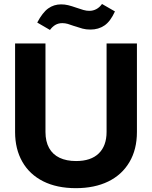

<svg xmlns="http://www.w3.org/2000/svg" viewBox="-20 -951 776 980"><path d="M57 -277.1V-729H212.1V-277.6Q212.1 -228.9 230.6 -195.6Q249 -162.4 284.1 -145.7Q319.1 -129 368.4 -129Q444.1 -129 484.1 -167.9Q524 -206.9 524 -277.6V-729H678.9V-277.1Q678.9 -188.3 640.6 -123.5Q602.4 -58.7 532.4 -24.6Q462.4 9.4 367 9.4Q270.3 9.4 200.5 -25.6Q130.7 -60.7 93.9 -125.5Q57 -190.3 57 -277.1ZM356.6 -818.7Q339.7 -825.1 325.9 -829Q312.1 -832.9 298.4 -832.9Q278 -832.9 262.6 -823.9Q247.1 -814.9 235.1 -798.1L170.1 -835.9Q197 -887.1 226 -907.9Q255 -928.7 291.9 -928.7Q310.6 -928.7 328.3 -924.4Q346 -920 370.6 -911.4Q388.6 -904.9 405.6 -900.1Q422.6 -895.4 436.4 -895.7Q454.9 -895.7 471.4 -904.3Q488 -912.9 500.7 -930.7L566.7 -892.7Q543.7 -841.7 513.1 -820.9Q482.4 -800.1 442 -800.1Q418.9 -800.1 401.4 -804.9Q383.9 -809.6 356.6 -818.7Z"/></svg>

Font: Mona Sans VF XLt
Style: Regular
Weight: 200
Designer: Deni Anggara
Foundry: GitHub
Version: Version 2.000;Glyphs 3.2.3 (3260)